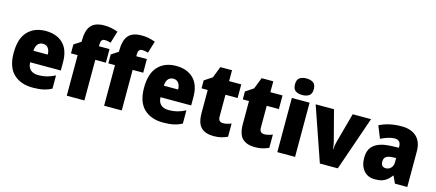

<svg xmlns="http://www.w3.org/2000/svg" viewBox="-55 -1422 4296 1892"><g transform="rotate(15 2093.0 -476.0)"><path d="M290 -656Q402 -656 467 -592Q532 -528 532 -403V-318H219Q220 -270 247.5 -243Q275 -216 330 -216Q377 -216 416.5 -226.5Q456 -237 499 -259V-124Q460 -103 415 -93Q370 -83 307 -83Q183 -83 110.5 -152.5Q38 -222 38 -366Q38 -512 106 -584Q174 -656 290 -656ZM296 -527Q265 -527 244.5 -506Q224 -485 221 -436H367Q367 -478 348 -502.5Q329 -527 296 -527Z M941 -507H833V-93H653V-507H585V-598L656 -644V-653Q656 -761 697.5 -809.5Q739 -858 832 -858Q871 -858 903 -851.5Q935 -845 972 -832L935 -710Q921 -714 905 -717Q889 -720 872 -720Q833 -720 833 -663V-646H941Z M1322 -507H1214V-93H1034V-507H966V-598L1037 -644V-653Q1037 -761 1078.5 -809.5Q1120 -858 1213 -858Q1252 -858 1284 -851.5Q1316 -845 1353 -832L1316 -710Q1302 -714 1286 -717Q1270 -720 1253 -720Q1214 -720 1214 -663V-646H1322Z M1620 -656Q1732 -656 1797 -592Q1862 -528 1862 -403V-318H1549Q1550 -270 1577.5 -243Q1605 -216 1660 -216Q1707 -216 1746.5 -226.5Q1786 -237 1829 -259V-124Q1790 -103 1745 -93Q1700 -83 1637 -83Q1513 -83 1440.5 -152.5Q1368 -222 1368 -366Q1368 -512 1436 -584Q1504 -656 1620 -656ZM1626 -527Q1595 -527 1574.5 -506Q1554 -485 1551 -436H1697Q1697 -478 1678 -502.5Q1659 -527 1626 -527Z M2209 -230Q2230 -230 2250.5 -235Q2271 -240 2293 -249V-114Q2263 -100 2230 -91.5Q2197 -83 2151 -83Q2069 -83 2024.5 -125.5Q1980 -168 1980 -275V-507H1917V-588L1997 -641L2042 -757H2161V-646H2285V-507H2161V-284Q2161 -230 2209 -230Z M2630 -230Q2651 -230 2671.5 -235Q2692 -240 2714 -249V-114Q2684 -100 2651 -91.5Q2618 -83 2572 -83Q2490 -83 2445.5 -125.5Q2401 -168 2401 -275V-507H2338V-588L2418 -641L2463 -757H2582V-646H2706V-507H2582V-284Q2582 -230 2630 -230Z M2892 -869Q2934 -869 2961 -850.5Q2988 -832 2988 -784Q2988 -737 2960.5 -718.5Q2933 -700 2892 -700Q2849 -700 2822.5 -718.5Q2796 -737 2796 -784Q2796 -832 2822.5 -850.5Q2849 -869 2892 -869ZM2982 -646V-93H2801V-646Z M3235 -93 3044 -646H3231L3311 -340Q3315 -327 3318.5 -305.5Q3322 -284 3323 -263H3326Q3327 -283 3330.5 -303Q3334 -323 3338 -339L3422 -646H3609L3418 -93Z M3920 -656Q4017 -656 4072 -605Q4127 -554 4127 -456V-93H4001L3967 -166H3964Q3932 -123 3895.5 -103Q3859 -83 3796 -83Q3725 -83 3683.5 -131.5Q3642 -180 3642 -262Q3642 -351 3698.5 -394Q3755 -437 3862 -442L3947 -445V-455Q3947 -491 3930.5 -507Q3914 -523 3885 -523Q3855 -523 3819 -512Q3783 -501 3744 -482L3694 -606Q3739 -630 3795.5 -643Q3852 -656 3920 -656ZM3909 -338Q3863 -336 3843.5 -319.5Q3824 -303 3824 -272Q3824 -243 3837.5 -229.5Q3851 -216 3873 -216Q3904 -216 3925.5 -238Q3947 -260 3947 -295V-340Z"/></g></svg>

Font: Noto Sans Telugu UI SemiCondensed Black
Style: Regular
Weight: 900
Width: 4
Designer: Jelle Bosma - Monotype Design Team
Foundry: Monotype Imaging Inc.
Version: Version 2.005; ttfautohint (v1.8.4.7-5d5b)